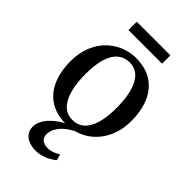

<svg xmlns="http://www.w3.org/2000/svg" viewBox="-281 -785 1114 1114"><g transform="rotate(45 276.0 -228.0)"><path d="M28.5 -265Q28.5 -334 49.8 -386.8Q71 -439.5 107.5 -475.5Q144 -511.5 189.5 -530Q235 -548.5 283 -548.5Q367 -548.5 420.2 -511.8Q473.5 -475 498.8 -412.5Q524 -350 524 -272.5Q524 -203.5 502.5 -150.5Q481 -97.5 444.8 -61.5Q408.5 -25.5 363 -7.2Q317.5 11 269.5 11Q207 11 161.2 -10Q115.5 -31 86.2 -68.5Q57 -106 42.8 -156.2Q28.5 -206.5 28.5 -265ZM277 -32.5Q319 -32.5 348.8 -58Q378.5 -83.5 394 -134.8Q409.5 -186 409.5 -262.5Q409.5 -312 402.5 -355.8Q395.5 -399.5 380 -433Q364.5 -466.5 339 -485.5Q313.5 -504.5 277 -504.5Q234.5 -504.5 204.2 -479.2Q174 -454 158.2 -403Q142.5 -352 142.5 -275Q142.5 -225 150 -181Q157.5 -137 173.2 -103.8Q189 -70.5 214.5 -51.5Q240 -32.5 277 -32.5ZM250 244.5Q225 244.5 200 236Q175 227.5 158.5 208Q142 188.5 142 156.5Q142 134 152.8 111.8Q163.5 89.5 182.8 68.8Q202 48 228.2 30Q254.5 12 286 -1L310 -5L341 -1Q305 16 280.2 37.8Q255.5 59.5 242.5 83.5Q229.5 107.5 229.5 132Q229.5 158 246.5 171.2Q263.5 184.5 290 184.5Q311.5 184.5 330 177.8Q348.5 171 368 159L379 195.5Q364 208.5 343.8 219.8Q323.5 231 299.8 237.8Q276 244.5 250 244.5ZM414.5 -700V-631.5H138.5V-700Z"/></g></svg>

Font: Merriweather 72pt
Style: Regular
Weight: 400
Version: Version 2.100